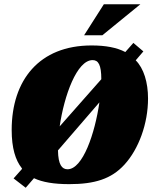

<svg xmlns="http://www.w3.org/2000/svg" viewBox="-20 -859 725 904"><path d="M462 -693 641 -839H469L376 -693ZM411 -645C165 -645 35 -482 35 -247C35 -161 53 -105 82 -68L84 -64L44 -19L101 25L140 -20C180 -1 234 8 306 8C425 8 504 -16 566 -84C633 -157 677 -277 677 -395C677 -471 657 -537 619 -575L655 -617L608 -657L570 -614C530 -635 478 -645 411 -645ZM298 -62C272 -62 254 -83 253 -151L448 -377C427 -231 370 -62 298 -62ZM416 -576C443 -576 457 -554 457 -486L261 -264C282 -409 342 -576 416 -576Z"/></svg>

Font: Racing Sans One
Style: Regular
Weight: 400
Designer: Pablo Impallari, Rodrigo Fuenzalida
Foundry: Pablo Impallari, Rodrigo Fuenzalida
Version: Version 1.001